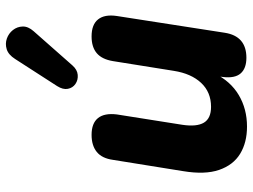

<svg xmlns="http://www.w3.org/2000/svg" viewBox="-120 -700 831 630"><g transform="rotate(-90 295.0 -384.5)"><path d="M195 11Q143 11 106 -11.5Q69 -34 53 -80.5Q37 -127 49 -199L86 -429Q91 -465 112 -482Q133 -499 168 -499Q206 -499 223 -478Q240 -457 235 -416L201 -201Q194 -154 208 -130.5Q222 -107 260 -107Q308 -107 338.5 -139.5Q369 -172 378 -229L410 -429Q416 -465 436 -482Q456 -499 491 -499Q530 -499 547 -477.5Q564 -456 558 -416L503 -62Q492 9 421 9Q386 9 369.5 -10Q353 -29 358 -69L367 -132L370 -96Q344 -43 298.5 -16Q253 11 195 11ZM396 -562Q382 -546 365 -544.5Q348 -543 335 -552Q322 -561 319 -577Q316 -593 328 -612L417 -750Q431 -772 449 -777.5Q467 -783 484 -777Q501 -771 512 -757Q523 -743 523.5 -725Q524 -707 508 -689Z"/></g></svg>

Font: Nunito ExtraLight ExtraBold
Style: Italic
Weight: 800
Italic angle: -9°
Version: Version 3.602